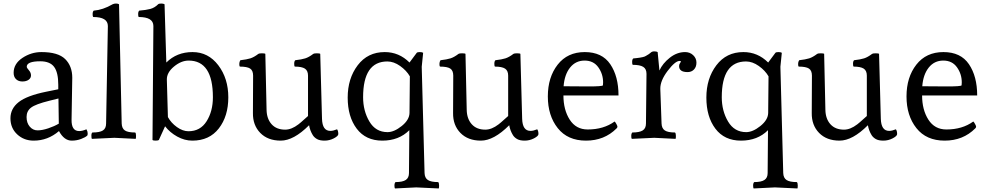

<svg xmlns="http://www.w3.org/2000/svg" viewBox="-20 -784 5579 1084"><path d="M240 -266 309 -280V-305Q309 -375 285.5 -406.5Q262 -438 207 -438Q131 -438 131 -407Q131 -401 143 -387.5Q155 -374 155 -358.5Q155 -343 141.5 -333.5Q128 -324 106 -324Q84 -324 70.5 -337Q57 -350 57 -373Q57 -424 106.5 -457Q156 -490 214 -490Q308 -490 348 -450.5Q388 -411 388 -345Q388 -343 384 -108Q383 -44 427 -44Q445 -44 468 -54Q475 -42 475 -31.5Q475 -21 473 -19Q463 -9 438 0.5Q413 10 385 10Q342 10 313 -44Q250 10 170 10Q115 10 77 -25.5Q39 -61 39 -116Q39 -171 85.5 -207.5Q132 -244 240 -266ZM312 -86 310 -228 258 -215Q181 -196 155.5 -176.5Q130 -157 130 -123.5Q130 -90 148 -69Q166 -48 192 -48Q218 -48 252.5 -59.5Q287 -71 312 -86Z M626 -6 499 0Q496 -3 496 -18Q496 -33 502 -36Q543 -36 561 -47.5Q579 -59 579 -87L589 -637Q589 -688 506 -688Q503 -691 503 -704.5Q503 -718 509 -724Q561 -728 616 -760Q624 -764 635 -764Q646 -764 652 -760L667 -87Q668 -59 685 -47.5Q702 -36 743 -36Q748 -33 748 -17.5Q748 -2 746 0Z M1182 -235Q1182 -442 1045 -442Q1003 -442 962 -408Q921 -374 922 -334L928 -123Q946 -90 979 -66.5Q1012 -43 1044 -43Q1111 -43 1146.5 -99.5Q1182 -156 1182 -235ZM877 6Q873 10 858.5 10Q844 10 841 6L846 -637Q846 -688 763 -688Q760 -691 760 -704.5Q760 -718 766 -724Q804 -727 828.5 -733.5Q853 -740 873 -760Q877 -764 890 -764Q903 -764 909 -760L919 -431Q978 -490 1067 -490Q1156 -490 1212.5 -415.5Q1269 -341 1269 -234.5Q1269 -128 1215.5 -59Q1162 10 1066 10Q1022 10 980.5 -13Q939 -36 912 -71Z M1725 -77Q1638 10 1565 10Q1492 10 1449.5 -33.5Q1407 -77 1408 -146L1409 -357Q1409 -386 1392 -397Q1375 -408 1334 -408Q1331 -411 1331 -423Q1331 -435 1337 -444Q1373 -448 1393.5 -454.5Q1414 -461 1439 -480Q1443 -483 1459 -483Q1475 -483 1478 -480L1485 -164Q1486 -113 1513.5 -82.5Q1541 -52 1590 -52Q1626 -52 1665 -82Q1678 -92 1696.5 -109Q1715 -126 1719 -129V-357Q1719 -385 1701.5 -396.5Q1684 -408 1644 -408Q1641 -411 1641 -424.5Q1641 -438 1647 -444Q1683 -448 1703.5 -454.5Q1724 -461 1749 -480Q1753 -483 1769 -483Q1785 -483 1788 -480L1798 -113Q1800 -45 1845 -45Q1861 -45 1883 -54Q1890 -45 1890 -27Q1890 -16 1865 -3Q1840 10 1812.5 10Q1785 10 1769.5 1Q1754 -8 1746 -21Q1730 -47 1725 -77Z M2030 -235Q2030 -158 2065.5 -98Q2101 -38 2168 -38Q2205 -38 2248 -72.5Q2291 -107 2292 -146L2294 -353Q2275 -386 2239 -411.5Q2203 -437 2167 -437Q2030 -437 2030 -235ZM2330 274 2210 280Q2207 277 2207 263.5Q2207 250 2213 244Q2253 244 2271 232Q2289 220 2289 193L2291 -49Q2232 10 2138.5 10Q2045 10 1994 -57.5Q1943 -125 1943 -233Q1943 -341 1999.5 -415.5Q2056 -490 2152 -490Q2233 -490 2292 -431L2333 -486Q2337 -490 2350 -490Q2363 -490 2369 -486L2361 -407L2377 193Q2378 221 2396 232.5Q2414 244 2454 244Q2459 249 2459 263.5Q2459 278 2457 280Z M2855 -77Q2768 10 2695 10Q2622 10 2579.5 -33.5Q2537 -77 2538 -146L2539 -357Q2539 -386 2522 -397Q2505 -408 2464 -408Q2461 -411 2461 -423Q2461 -435 2467 -444Q2503 -448 2523.5 -454.5Q2544 -461 2569 -480Q2573 -483 2589 -483Q2605 -483 2608 -480L2615 -164Q2616 -113 2643.5 -82.5Q2671 -52 2720 -52Q2756 -52 2795 -82Q2808 -92 2826.5 -109Q2845 -126 2849 -129V-357Q2849 -385 2831.5 -396.5Q2814 -408 2774 -408Q2771 -411 2771 -424.5Q2771 -438 2777 -444Q2813 -448 2833.5 -454.5Q2854 -461 2879 -480Q2883 -483 2899 -483Q2915 -483 2918 -480L2928 -113Q2930 -45 2975 -45Q2991 -45 3013 -54Q3020 -45 3020 -27Q3020 -16 2995 -3Q2970 10 2942.5 10Q2915 10 2899.5 1Q2884 -8 2876 -21Q2860 -47 2855 -77Z M3461 -59Q3392 10 3288.5 10Q3185 10 3129 -60.5Q3073 -131 3073 -239.5Q3073 -348 3128.5 -419Q3184 -490 3281.5 -490Q3379 -490 3425.5 -421.5Q3472 -353 3472 -245H3161Q3161 -164 3196.5 -108.5Q3232 -53 3298 -53Q3388 -53 3450 -98Q3454 -95 3460 -84Q3466 -73 3466 -68.5Q3466 -64 3461 -59ZM3162 -297 3303 -296Q3379 -296 3384 -302Q3385 -307 3385 -319Q3385 -366 3358 -404Q3331 -442 3280.5 -442Q3230 -442 3198.5 -402.5Q3167 -363 3162 -297Z M3674 -6 3547 0Q3544 -3 3544 -16.5Q3544 -30 3550 -36Q3590 -36 3608.5 -47.5Q3627 -59 3627 -87L3630 -367Q3630 -395 3611.5 -406.5Q3593 -418 3552 -418Q3549 -421 3549 -434.5Q3549 -448 3555 -454Q3559 -454 3574 -456Q3589 -458 3593 -458.5Q3597 -459 3608.5 -461.5Q3620 -464 3626 -468Q3646 -479 3653.5 -486.5Q3661 -494 3674 -494Q3687 -494 3693 -490L3703 -386Q3721 -426 3761.5 -458Q3802 -490 3848 -490Q3875 -490 3893.5 -472.5Q3912 -455 3912 -430.5Q3912 -406 3898 -391.5Q3884 -377 3862 -377Q3814 -377 3814 -411Q3814 -420 3819 -427Q3824 -434 3824 -437Q3824 -440 3817 -440Q3792 -440 3749.5 -384Q3707 -328 3708 -282L3715 -87Q3716 -59 3733.5 -47.5Q3751 -36 3791 -36Q3796 -31 3796 -16.5Q3796 -2 3794 0Z M4055 -235Q4055 -158 4090.5 -98Q4126 -38 4193 -38Q4230 -38 4273 -72.5Q4316 -107 4317 -146L4319 -353Q4300 -386 4264 -411.5Q4228 -437 4192 -437Q4055 -437 4055 -235ZM4355 274 4235 280Q4232 277 4232 263.5Q4232 250 4238 244Q4278 244 4296 232Q4314 220 4314 193L4316 -49Q4257 10 4163.5 10Q4070 10 4019 -57.5Q3968 -125 3968 -233Q3968 -341 4024.5 -415.5Q4081 -490 4177 -490Q4258 -490 4317 -431L4358 -486Q4362 -490 4375 -490Q4388 -490 4394 -486L4386 -407L4402 193Q4403 221 4421 232.5Q4439 244 4479 244Q4484 249 4484 263.5Q4484 278 4482 280Z M4880 -77Q4793 10 4720 10Q4647 10 4604.5 -33.5Q4562 -77 4563 -146L4564 -357Q4564 -386 4547 -397Q4530 -408 4489 -408Q4486 -411 4486 -423Q4486 -435 4492 -444Q4528 -448 4548.5 -454.5Q4569 -461 4594 -480Q4598 -483 4614 -483Q4630 -483 4633 -480L4640 -164Q4641 -113 4668.5 -82.5Q4696 -52 4745 -52Q4781 -52 4820 -82Q4833 -92 4851.5 -109Q4870 -126 4874 -129V-357Q4874 -385 4856.5 -396.5Q4839 -408 4799 -408Q4796 -411 4796 -424.5Q4796 -438 4802 -444Q4838 -448 4858.5 -454.5Q4879 -461 4904 -480Q4908 -483 4924 -483Q4940 -483 4943 -480L4953 -113Q4955 -45 5000 -45Q5016 -45 5038 -54Q5045 -45 5045 -27Q5045 -16 5020 -3Q4995 10 4967.5 10Q4940 10 4924.5 1Q4909 -8 4901 -21Q4885 -47 4880 -77Z M5486 -59Q5417 10 5313.5 10Q5210 10 5154 -60.5Q5098 -131 5098 -239.5Q5098 -348 5153.5 -419Q5209 -490 5306.5 -490Q5404 -490 5450.5 -421.5Q5497 -353 5497 -245H5186Q5186 -164 5221.5 -108.5Q5257 -53 5323 -53Q5413 -53 5475 -98Q5479 -95 5485 -84Q5491 -73 5491 -68.5Q5491 -64 5486 -59ZM5187 -297 5328 -296Q5404 -296 5409 -302Q5410 -307 5410 -319Q5410 -366 5383 -404Q5356 -442 5305.5 -442Q5255 -442 5223.5 -402.5Q5192 -363 5187 -297Z"/></svg>

Font: Esteban
Style: Regular
Weight: 400
Designer: Angelica Diaz Rivera
Foundry: Angelica Diaz Rivera
Version: Version 1.002